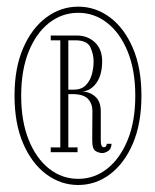

<svg xmlns="http://www.w3.org/2000/svg" viewBox="-20 -726 454 562"><path d="M209 -184.5Q158 -184.5 115.5 -216Q73 -247.5 47.8 -306Q22.5 -364.5 22.5 -446Q22.5 -527 47.8 -585.2Q73 -643.5 115.5 -675Q158 -706.5 209 -706.5Q260 -706.5 302 -675Q344 -643.5 369 -585.2Q394 -527 394 -446Q394 -364.5 369 -306Q344 -247.5 302 -216Q260 -184.5 209 -184.5ZM209 -202.5Q256 -202.5 293.8 -232.2Q331.5 -262 353.8 -316.5Q376 -371 376 -446Q376 -520.5 353.8 -575Q331.5 -629.5 293.8 -659Q256 -688.5 209 -688.5Q161.5 -688.5 123.8 -659Q86 -629.5 64 -575Q42 -520.5 42 -446Q42 -371 64 -316.5Q86 -262 123.8 -232.2Q161.5 -202.5 209 -202.5ZM279.5 -278Q270 -278 260 -283.8Q250 -289.5 250 -315Q250 -337 250.2 -358.2Q250.5 -379.5 250.5 -401Q250.5 -422.5 237.5 -436.5Q224.5 -450.5 192 -450.5H180V-294.5H207V-280.5H128.5V-294.5H156.5V-608H128.5V-622H205Q236.5 -622 257.8 -602Q279 -582 279 -547Q279 -506.5 262 -483Q245 -459.5 220 -458Q241.5 -458 258.2 -443.8Q275 -429.5 275 -399.5V-314Q275 -295 284 -295Q292 -295 292.5 -305H306.5Q306 -290.5 296.8 -284.2Q287.5 -278 279.5 -278ZM180 -463.5H195.5Q218 -463.5 230.8 -476.2Q243.5 -489 248.8 -508Q254 -527 254 -545.5Q254 -566.5 244.8 -587.2Q235.5 -608 200.5 -608H180Z"/></svg>

Font: Imbue 50pt Thin
Style: Regular
Weight: 100
Designer: Tyler Finck
Foundry: Etcetera Type Company
Version: Version 1.102; ttfautohint (v1.8.3)